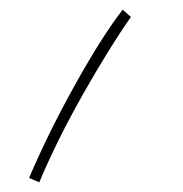

<svg xmlns="http://www.w3.org/2000/svg" viewBox="-20 -179 377 396"><path d="M250 -144 233 -159Q191 -105 135.5 -5.5Q80 94 40 188L61 197Q98 109 152.5 13Q207 -83 250 -144Z"/></svg>

Font: Noto Sans Arabic Condensed Thin
Style: Regular
Weight: 250
Width: 3
Designer: Nadine Chahine
Foundry: Monotype Imaging Inc.
Version: 1.001